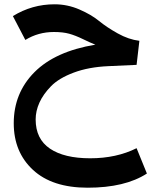

<svg xmlns="http://www.w3.org/2000/svg" viewBox="-20 -505 704 894"><path d="M616 185 664 303Q562 369 388 369Q223 369 133.5 286Q44 203 44 69Q44 -72 140.5 -169Q237 -266 424 -297Q403 -305 367 -322.5Q331 -340 302 -348Q273 -356 231 -356Q158 -356 98 -319L40 -430Q129 -485 234 -485Q294 -485 349.5 -461Q405 -437 441 -407.5Q477 -378 528 -349.5Q579 -321 629 -315L616 -203L485 -197Q393 -193 323.5 -167Q254 -141 217.5 -103.5Q181 -66 163.5 -27Q146 12 146 51Q146 142 212.5 187Q279 232 400 232Q522 232 616 185Z"/></svg>

Font: FiraGO SemiBold
Style: Regular
Weight: 600
Designer: bBox Type
Foundry: bBox Type GmbH
Version: Version 1.001;PS 001.001;hotconv 1.0.88;makeotf.lib2.5.64775